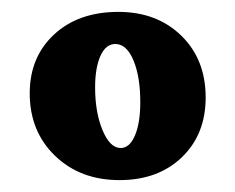

<svg xmlns="http://www.w3.org/2000/svg" viewBox="-20 -869 396 323"><path d="M30 -712Q30 -773 71 -811Q112 -849 179 -849Q244 -849 285 -809Q326 -769 326 -705Q326 -643 286 -604.5Q246 -566 181 -566Q115 -566 72.5 -607Q30 -648 30 -712ZM216 -697Q216 -740 204.5 -767.5Q193 -795 174 -795Q158 -795 149 -775Q140 -755 140 -722Q140 -680 152.5 -650Q165 -620 183 -620Q198 -620 207 -641Q216 -662 216 -697Z"/></svg>

Font: Otomanopee One
Style: Regular
Weight: 400
Designer: Das Ende der Wildnis
Foundry: Gutenberg Labo
Version: Version 3.005